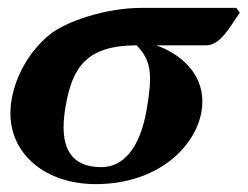

<svg xmlns="http://www.w3.org/2000/svg" viewBox="-20 -456 628 487"><path d="M502.7 -341C539.7 -341 564.3 -390 588.3 -424L579.4 -436H338.4C247.4 -436 144.2 -401 103.1 -366C53.7 -324 20.3 -265 9.5 -204C7.4 -192 6.4 -180.3 6.4 -169C6.4 -61.9 98.6 11 222.6 11C381.6 11 475.4 -84.5 490.9 -172C492.5 -181.2 493.3 -190.1 493.3 -198.6C493.3 -272.4 435.7 -319.9 376.7 -341ZM237.2 -32C160.7 -32 141.3 -80.6 141.3 -133.4C141.3 -151.7 143.6 -170.5 146.7 -188C163.4 -283 197.7 -341 326.7 -341C350.7 -316 360.6 -292.6 360.6 -255.8C360.6 -234.4 357.3 -208.5 351.4 -175C334.8 -81 293.2 -32 237.2 -32Z"/></svg>

Font: Linux Biolinum O 
Style: Bold Italic
Weight: 700
Designer: Philipp H. Poll
Foundry: Philipp H. Poll
Version: Version 1.3.2